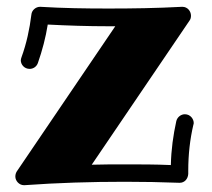

<svg xmlns="http://www.w3.org/2000/svg" viewBox="-20 -541 623 563"><path d="M547 -175C548 -177 548 -179 548 -181C548 -191 539 -206 522 -206C511 -206 500 -198 497 -186C488 -145 482 -103 481 -57C436 -59 392 -59 347 -59C314 -59 281 -59 249 -58L536 -481C539 -485 540 -490 540 -495C540 -508 530 -521 515 -521C514 -521 514 -521 513 -521C439 -517 367 -516 298 -516C230 -516 164 -517 99 -521C98 -521 98 -521 97 -521C85 -521 73 -511 72 -498C67 -457 58 -414 43 -373C42 -370 41 -367 41 -364C41 -352 51 -339 67 -339C77 -339 87 -345 91 -356C104 -393 114 -431 120 -469C178 -466 237 -464 298 -464C305 -464 311 -464 318 -464L29 -38C26 -33 25 -28 25 -23C25 -11 36 2 50 2C51 2 51 2 52 2C149 -5 247 -8 346 -8C399 -8 453 -7 506 -5C506 -5 506 -5 507 -5C521 -5 531 -16 532 -31C532 -34 532 -37 532 -40C532 -88 537 -132 547 -175Z"/></svg>

Font: Ribeye
Style: Regular
Weight: 400
Designer: Astigmatic (AOETI)
Foundry: Astigmatic (AOETI)
Version: Version 1.000